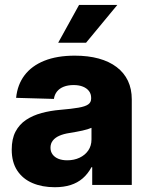

<svg xmlns="http://www.w3.org/2000/svg" viewBox="-20 -762 612 791"><path d="M205.6 9.3Q153.8 9.3 113.8 -7.8Q73.7 -24.9 51 -59.3Q28.3 -93.8 28.3 -145.5Q28.3 -189.9 43.9 -219.7Q59.6 -249.5 87.4 -268.1Q115.2 -286.6 151.6 -296.4Q188 -306.2 229 -309.6Q275.4 -313.5 303.2 -318.4Q331.1 -323.2 343.3 -331.8Q355.5 -340.3 355.5 -356V-358.9Q355.5 -375 346.7 -386.7Q337.9 -398.4 321.8 -405Q305.7 -411.6 283.2 -411.6Q260.3 -411.6 242.7 -404.8Q225.1 -397.9 214.8 -385Q204.6 -372.1 202.1 -354.5L46.4 -358.9Q51.8 -413.1 81.1 -451.9Q110.4 -490.7 162.6 -511.7Q214.8 -532.7 288.1 -532.7Q343.3 -532.7 386.7 -520.8Q430.2 -508.8 460.7 -485.6Q491.2 -462.4 507.1 -429Q522.9 -395.5 522.9 -352.5V0H359.9V-73.2H356.9Q341.8 -45.4 320.6 -27.1Q299.3 -8.8 271 0.2Q242.7 9.3 205.6 9.3ZM256.8 -101.6Q285.2 -101.6 307.9 -112.3Q330.6 -123 343.8 -142.3Q356.9 -161.6 356.9 -187.5V-235.4Q350.1 -232.4 340.6 -229.5Q331.1 -226.6 319.1 -223.9Q307.1 -221.2 293.5 -218.8Q279.8 -216.3 265.1 -213.9Q242.2 -210.4 224.9 -202.9Q207.5 -195.3 197.8 -183.1Q188 -170.9 188 -153.3Q188 -137.2 196.8 -125.5Q205.6 -113.8 220.9 -107.7Q236.3 -101.6 256.8 -101.6ZM219.7 -585.9 305.7 -741.7H463.4L334.5 -585.9Z"/></svg>

Font: Inter 28pt ExtraBold
Style: Regular
Weight: 800
Designer: Rasmus Andersson
Foundry: rsms
Version: Version 4.001;git-66647c0bb